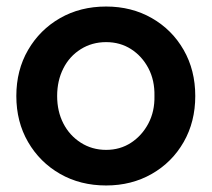

<svg xmlns="http://www.w3.org/2000/svg" viewBox="-20 -558 648 588"><path d="M30 -264Q30 -343 66 -405Q102 -467 164 -502.5Q226 -538 305 -538Q383 -538 445 -502.5Q507 -467 542.5 -405Q578 -343 578 -264Q578 -185 542.5 -123Q507 -61 445 -25.5Q383 10 305 10Q226 10 164 -25.5Q102 -61 66 -123Q30 -185 30 -264ZM453 -264Q454 -312 434.5 -349Q415 -386 381.5 -407.5Q348 -429 305 -429Q262 -429 227.5 -407.5Q193 -386 174 -348.5Q155 -311 155 -264Q155 -217 174 -180Q193 -143 227.5 -121Q262 -99 305 -99Q348 -99 381.5 -121Q415 -143 434.5 -180Q454 -217 453 -264Z"/></svg>

Font: Our Lexend Medium
Style: Regular
Weight: 500
Designer: Bonnie Shaver-Troup, Thomas Jockin
Foundry: Lexend
Version: Version 1.007